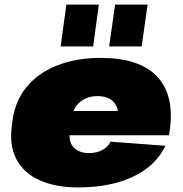

<svg xmlns="http://www.w3.org/2000/svg" viewBox="-20 -806 799 839"><path d="M321 13Q220 13 150.5 -19.5Q81 -52 50.5 -112.5Q20 -173 32 -258L35 -282Q47 -367 97.5 -427.5Q148 -488 231 -520.5Q314 -553 421 -553Q589 -553 666 -472Q743 -391 722 -238L718 -215H237L252 -321H531L493 -281L495 -294Q500 -336 476 -361Q452 -386 406 -386Q361 -386 330.5 -361Q300 -336 294 -294L285 -228Q279 -186 302.5 -161.5Q326 -137 369 -137Q404 -137 429 -151.5Q454 -166 463 -187L703 -169Q661 -81 561.5 -34Q462 13 321 13ZM412 -786 387 -603H245L270 -786ZM625 -786 599 -603H457L483 -786Z"/></svg>

Font: Pathway Extreme 28pt Black
Style: Italic
Weight: 900
Italic angle: -8°
Designer: Eduardo Rodriguez Tunni
Foundry: Eduardo Rodriguez Tunni
Version: Version 1.001;gftools[0.9.26]